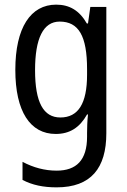

<svg xmlns="http://www.w3.org/2000/svg" viewBox="-20 -567 548 827"><path d="M222 -547C112 -547 46 -448 46 -266C46 -87 110 10 220 10C280 10 323 -17 355 -74H359C356 -48 355 -15 355 5V22C355 123 309 168 224 168C173 168 124 155 77 130V208C119 230 166 240 224 240C372 240 438 157 438 7V-537H369L359 -466H354C322 -522 279 -547 222 -547ZM237 -474C319 -474 355 -412 355 -269V-245C355 -121 317 -61 240 -61C167 -61 131 -126 131 -265C131 -401 166 -474 237 -474Z"/></svg>

Font: Noto Sans Lao Looped Condensed
Style: Regular
Weight: 400
Width: 3
Designer: Mark Frömberg, Ben Mitchell
Foundry: The Fontpad Ltd
Version: Version 1.003